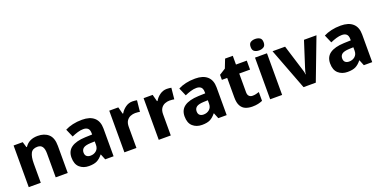

<svg xmlns="http://www.w3.org/2000/svg" viewBox="-18 -1561 4687 2369"><g transform="rotate(-20 2326.0 -376.5)"><path d="M390 -557Q478 -557 531 -509.5Q584 -462 584 -356V0H426V-315Q426 -373 406 -402.5Q386 -432 342 -432Q277 -432 253.5 -386Q230 -340 230 -254V0H72V-547H192L214 -474H221Q275 -557 390 -557Z M973 -557Q1076 -557 1131 -508Q1186 -459 1186 -364V0H1076L1046 -74H1042Q1007 -30 968 -10Q929 10 861 10Q788 10 740 -32.5Q692 -75 692 -162Q692 -248 754 -291.5Q816 -335 938 -340L1029 -343V-358Q1029 -405 1007.5 -424Q986 -443 948 -443Q912 -443 872.5 -431Q833 -419 795 -402L749 -508Q793 -531 849.5 -544Q906 -557 973 -557ZM974 -250Q906 -247 879.5 -226.5Q853 -206 853 -170Q853 -136 872 -120Q891 -104 922 -104Q967 -104 998.5 -131Q1030 -158 1030 -207V-252Z M1635 -557Q1650 -557 1667 -555Q1684 -553 1694 -551L1679 -404Q1669 -406 1654 -408Q1639 -410 1617 -410Q1587 -410 1556.5 -398Q1526 -386 1506 -357Q1486 -328 1486 -277V0H1328V-547H1447L1471 -456H1478Q1502 -498 1543.5 -527.5Q1585 -557 1635 -557Z M2086 -557Q2101 -557 2118 -555Q2135 -553 2145 -551L2130 -404Q2120 -406 2105 -408Q2090 -410 2068 -410Q2038 -410 2007.5 -398Q1977 -386 1957 -357Q1937 -328 1937 -277V0H1779V-547H1898L1922 -456H1929Q1953 -498 1994.5 -527.5Q2036 -557 2086 -557Z M2458 -557Q2561 -557 2616 -508Q2671 -459 2671 -364V0H2561L2531 -74H2527Q2492 -30 2453 -10Q2414 10 2346 10Q2273 10 2225 -32.5Q2177 -75 2177 -162Q2177 -248 2239 -291.5Q2301 -335 2423 -340L2514 -343V-358Q2514 -405 2492.5 -424Q2471 -443 2433 -443Q2397 -443 2357.5 -431Q2318 -419 2280 -402L2234 -508Q2278 -531 2334.5 -544Q2391 -557 2458 -557ZM2459 -250Q2391 -247 2364.5 -226.5Q2338 -206 2338 -170Q2338 -136 2357 -120Q2376 -104 2407 -104Q2452 -104 2483.5 -131Q2515 -158 2515 -207V-252Z M3054 -115Q3078 -115 3099.5 -120Q3121 -125 3141 -132V-16Q3115 -5 3083 2.5Q3051 10 3007 10Q2957 10 2918 -6Q2879 -22 2856.5 -62Q2834 -102 2834 -174V-429H2764V-495L2846 -547L2891 -662H2992V-547H3134V-429H2992V-183Q2992 -149 3009 -132Q3026 -115 3054 -115Z M3321 -763Q3356 -763 3381.5 -747.5Q3407 -732 3407 -688Q3407 -645 3381.5 -629Q3356 -613 3321 -613Q3286 -613 3261 -629Q3236 -645 3236 -688Q3236 -732 3261 -747.5Q3286 -763 3321 -763ZM3399 -547V0H3242V-547Z M3680 0 3472 -547H3637L3737 -224Q3742 -210 3749 -184.5Q3756 -159 3757 -140H3761Q3762 -159 3769 -183Q3776 -207 3781 -223L3885 -547H4049L3841 0Z M4369 -557Q4472 -557 4527 -508Q4582 -459 4582 -364V0H4472L4442 -74H4438Q4403 -30 4364 -10Q4325 10 4257 10Q4184 10 4136 -32.5Q4088 -75 4088 -162Q4088 -248 4150 -291.5Q4212 -335 4334 -340L4425 -343V-358Q4425 -405 4403.5 -424Q4382 -443 4344 -443Q4308 -443 4268.5 -431Q4229 -419 4191 -402L4145 -508Q4189 -531 4245.5 -544Q4302 -557 4369 -557ZM4370 -250Q4302 -247 4275.5 -226.5Q4249 -206 4249 -170Q4249 -136 4268 -120Q4287 -104 4318 -104Q4363 -104 4394.5 -131Q4426 -158 4426 -207V-252Z"/></g></svg>

Font: Noto Sans Oriya
Style: Bold
Weight: 700
Designer: Amélie Bonet and Sol Matas
Foundry: Google LLC
Version: Version 2.006; ttfautohint (v1.8.4.7-5d5b)